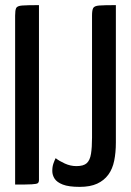

<svg xmlns="http://www.w3.org/2000/svg" viewBox="-20 -720 511 749"><path d="M39 0V-659Q39 -680 43 -688.5Q47 -697 66.5 -698.5Q86 -700 132 -700V-18Q132 -9 127.5 -5.5Q123 -2 104 -1Q85 0 39 0ZM291 9Q248 9 225 0Q202 -9 193 -23Q184 -37 184 -53Q184 -70 188.5 -82.5Q193 -95 197 -103Q211 -92 233 -82Q255 -72 278 -72Q306 -72 318.5 -83.5Q331 -95 335 -120Q339 -145 339 -183V-659Q339 -680 343.5 -688.5Q348 -697 367 -698.5Q386 -700 432 -700V-164Q432 -125 425.5 -93Q419 -61 402.5 -38.5Q386 -16 359 -3.5Q332 9 291 9Z"/></svg>

Font: Yanone Kaffeesatz Medium
Style: Regular
Weight: 500
Designer: Yanone (Cyrillic: Daniel Pouzeot, Huerta Tipografica, and Cyreal)
Foundry: Yanone
Version: Version 2.003